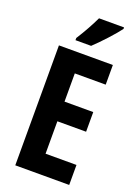

<svg xmlns="http://www.w3.org/2000/svg" viewBox="-172 -1004 772 1074"><g transform="rotate(20 213.5 -466.5)"><path d="M372 -924V-933H223C202 -889 175 -839 141 -786V-773H234C280 -816 345 -887 372 -924ZM385 0V-119H201V-312H372V-429H201V-597H385V-714H64V0Z"/></g></svg>

Font: Noto Sans Hebrew ExtraCondensed
Style: Bold
Weight: 700
Width: 2
Designer: Monotype Design Team
Foundry: Monotype Imaging Inc.
Version: Version 2.004